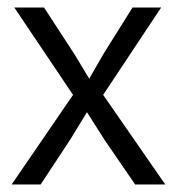

<svg xmlns="http://www.w3.org/2000/svg" viewBox="-20 -490 468 510"><path d="M254 -238 419 0H339L258 -118L211 -192L167 -120L88 0H11L174 -238L18 -470H97L179 -344L217 -281L255 -347L332 -470H408Z"/></svg>

Font: Mukta Vaani Light
Style: Regular
Weight: 300
Designer: Noopur Datye, Girish Dalvi, Yashodeep Gholap, Pallavi Karambelkar
Foundry: Ek Type
Version: Version 2.538;PS 1.000;hotconv 16.6.51;makeotf.lib2.5.65220;